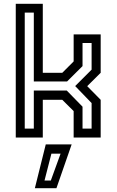

<svg xmlns="http://www.w3.org/2000/svg" viewBox="-20 -720 610 1005"><path d="M62.5 0V-700H204V-339H306L365.5 -398.5V-540H507V-339L436.5 -269L507 -197.5V0H365.5V-138.5L306 -197.5H204V0ZM109.5 -47H157V-246H329.5L412 -161.5V-47H459.5V-180.5L373.5 -269.5L459.5 -355.5V-495H412V-374L331 -293.5H157V-654H109.5ZM162.5 265 219.5 36H355L275.5 265ZM213 225H246L297 84.5H249Z"/></svg>

Font: Tourney Medium
Style: Regular
Weight: 500
Designer: Tyler Finck
Foundry: Etcetera Type Co
Version: Version 1.015